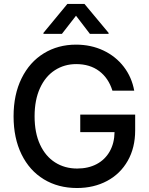

<svg xmlns="http://www.w3.org/2000/svg" viewBox="-20 -943 757 973"><path d="M366.2 -618.2Q306.2 -618.2 258.1 -587.2Q210 -556.2 182.6 -496.3Q155.3 -436.5 155.3 -353.5Q155.3 -270 182.9 -210.4Q210.4 -150.9 259.3 -119.9Q308.1 -88.9 371.1 -88.9Q427.2 -88.9 469.7 -111.3Q512.2 -133.8 535.9 -175.5Q559.6 -217.3 560.5 -273.4H386.7V-362.3H665V-282.2Q665 -194.3 627.4 -128.2Q589.8 -62 522.7 -26.1Q455.6 9.8 370.1 9.8Q274.9 9.8 202.1 -34.4Q129.4 -78.6 89.1 -160.9Q48.8 -243.2 48.8 -353.5Q48.8 -463.9 89.4 -546.1Q129.9 -628.4 201.9 -672.6Q273.9 -716.8 365.2 -716.8Q440.9 -716.8 503.7 -687.3Q566.4 -657.7 607.2 -604.7Q647.9 -551.8 660.2 -483.4H549.8Q529.8 -547.4 482.7 -582.8Q435.5 -618.2 366.2 -618.2ZM365.2 -863.3 293.9 -771.5H200.2V-776.4L321.3 -922.9H408.2L530.3 -776.4V-771.5H435.5Z"/></svg>

Font: Pretendard JP Medium
Style: Regular
Weight: 500
Designer: Base glyphs from Inter by Rasmus Andersson; Hangeul glyphs from Noto Sans CJK(Source Han Sans) by Jang Soo-young and Kan
Foundry: Kil Hyung-jin
Version: Version 1.309